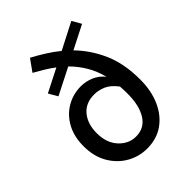

<svg xmlns="http://www.w3.org/2000/svg" viewBox="-211 -846 972 972"><g transform="rotate(-45 274.5 -360.5)"><path d="M270 12Q212 12 162 -16.5Q112 -45 81 -98Q50 -151 50 -224Q50 -293 77.5 -343.5Q105 -394 152 -421.5Q199 -449 255 -449Q290 -449 323.5 -435Q357 -421 381 -391Q367 -445 341.5 -487.5Q316 -530 281 -565L139 -493L111 -541L235 -604Q211 -622 185 -638Q159 -654 130 -670L175 -733Q211 -714 246 -692Q281 -670 313 -644L455 -717L483 -668L357 -604Q417 -543 454.5 -459.5Q492 -376 492 -260Q492 -180 464.5 -118.5Q437 -57 387.5 -22.5Q338 12 270 12ZM144 -224Q144 -154 182.5 -112.5Q221 -71 273 -71Q333 -71 364.5 -120.5Q396 -170 396 -255Q396 -283 394 -308Q365 -346 334.5 -359Q304 -372 273 -372Q212 -372 178 -331Q144 -290 144 -224Z"/></g></svg>

Font: Assistant SemiBold
Style: Regular
Weight: 600
Designer: Hebrew By Ben Nathan, Latin by Paul Hunt
Version: Version 3.000